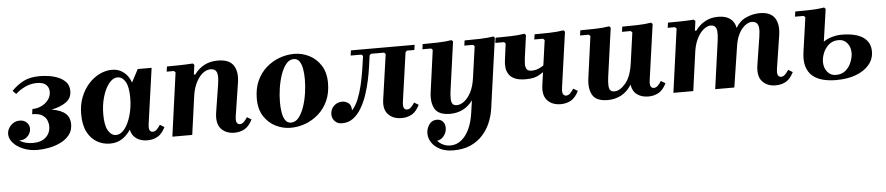

<svg xmlns="http://www.w3.org/2000/svg" viewBox="-43 -770 6039 1309"><g transform="rotate(-5 2976.5 -115.0)"><path d="M311 -256Q378 -244 406.5 -217Q435 -190 435 -146Q435 -101 410.5 -71Q386 -41 348 -23Q310 -5 269 2.5Q228 10 194 10Q138 10 94 -8.5Q50 -27 25.5 -55.5Q1 -84 1 -115Q1 -147 26 -173.5Q51 -200 87 -200Q116 -200 134.5 -182.5Q153 -165 153 -139Q153 -109 129.5 -86Q106 -63 73 -66Q90 -53 114 -46.5Q138 -40 164 -40Q222 -40 253.5 -69Q285 -98 285 -144Q285 -164 276.5 -185Q268 -206 245 -221Q222 -236 176 -236L181 -271Q213 -271 242 -284.5Q271 -298 290 -322.5Q309 -347 309 -378Q309 -407 289.5 -426Q270 -445 226 -445Q184 -445 146 -427Q108 -409 80 -383L57 -406Q94 -444 138 -467Q182 -490 251 -490Q276 -490 309.5 -485.5Q343 -481 375 -468Q407 -455 428 -432Q449 -409 449 -371Q449 -321 409.5 -294Q370 -267 311 -256Z M509 -207Q509 -271 529.5 -323Q550 -375 584 -412.5Q618 -450 659.5 -470Q701 -490 742 -490Q781 -490 807.5 -474.5Q834 -459 850.5 -436Q867 -413 873 -391L920 -480H1015L962 -104Q957 -69 964.5 -57Q972 -45 985 -45Q1000 -45 1012.5 -57Q1025 -69 1037 -88L1067 -70Q1044 -24 1013 -7Q982 10 944 10Q899 10 868.5 -11.5Q838 -33 830 -73Q803 -32 768 -11Q733 10 689 10Q641 10 600 -13Q559 -36 534 -84Q509 -132 509 -207ZM659 -192Q659 -116 680.5 -80.5Q702 -45 733 -45Q767 -45 793.5 -79.5Q820 -114 836 -170Q852 -226 852 -289Q852 -365 831 -400Q810 -435 778 -435Q745 -435 718 -400.5Q691 -366 675 -311Q659 -256 659 -192Z M1633 -88 1663 -70Q1640 -24 1609 -7Q1578 10 1540 10Q1482 10 1448.5 -26.5Q1415 -63 1427 -140L1457 -330Q1463 -368 1460.5 -391Q1458 -414 1446.5 -424.5Q1435 -435 1413 -435Q1395 -435 1375.5 -424.5Q1356 -414 1338.5 -392.5Q1321 -371 1307 -338Q1293 -305 1287 -260L1251 0H1115L1175 -435L1165 -445H1115L1120 -480Q1159 -480 1208 -481Q1257 -482 1297 -485L1307 -475L1298 -409H1308Q1336 -448 1376 -469Q1416 -490 1468 -490Q1546 -490 1575 -446.5Q1604 -403 1593 -330L1558 -104Q1553 -69 1560.5 -57Q1568 -45 1581 -45Q1596 -45 1608.5 -57Q1621 -69 1633 -88Z M1991 -490Q2044 -490 2092.5 -466Q2141 -442 2172.5 -393.5Q2204 -345 2204 -272Q2204 -204 2180.5 -151.5Q2157 -99 2116.5 -63Q2076 -27 2026.5 -8.5Q1977 10 1924 10Q1872 10 1823 -14Q1774 -38 1742.5 -86.5Q1711 -135 1711 -208Q1711 -276 1734.5 -328.5Q1758 -381 1798.5 -417Q1839 -453 1889 -471.5Q1939 -490 1991 -490ZM1930 -25Q1960 -25 1982 -52Q2004 -79 2019 -122Q2034 -165 2041.5 -215.5Q2049 -266 2049 -312Q2049 -349 2043.5 -381.5Q2038 -414 2024 -434.5Q2010 -455 1985 -455Q1955 -455 1933 -428Q1911 -401 1896 -358Q1881 -315 1873.5 -265Q1866 -215 1866 -168Q1866 -132 1871.5 -99Q1877 -66 1891 -45.5Q1905 -25 1930 -25Z M2276 10Q2245 10 2226.5 -10Q2208 -30 2208 -57Q2208 -91 2231.5 -114Q2255 -137 2289 -137Q2311 -137 2331 -123Q2351 -109 2351 -72Q2377 -100 2394.5 -143Q2412 -186 2424 -237Q2436 -288 2444 -339.5Q2452 -391 2458 -435L2448 -445H2374L2379 -480H2815L2810 -445H2759L2749 -435L2702 -104Q2697 -69 2704.5 -57Q2712 -45 2725 -45Q2740 -45 2752.5 -57Q2765 -69 2777 -88L2807 -70Q2784 -24 2753 -7Q2722 10 2684 10Q2626 10 2592.5 -25Q2559 -60 2569 -127L2613 -435L2603 -445H2513L2503 -435Q2499 -407 2493 -363Q2487 -319 2476.5 -269Q2466 -219 2449.5 -169.5Q2433 -120 2409 -79.5Q2385 -39 2352.5 -14.5Q2320 10 2276 10Z M3016 260Q2963 260 2925.5 241Q2888 222 2868.5 192.5Q2849 163 2849 130Q2849 97 2868 69.5Q2887 42 2921 42Q2947 42 2962 59Q2977 76 2977 102Q2977 133 2957.5 157.5Q2938 182 2911 185Q2926 203 2949 214Q2972 225 2999 225Q3040 225 3073 199Q3106 173 3128 126Q3150 79 3159 15L3171 -69Q3141 -28 3101.5 -9Q3062 10 3016 10Q2938 10 2912 -33.5Q2886 -77 2896 -150L2935 -435L2925 -445H2865L2870 -480Q2917 -480 2972.5 -481.5Q3028 -483 3068 -490L3078 -480L3032 -150Q3027 -113 3028 -89.5Q3029 -66 3038 -55.5Q3047 -45 3066 -45Q3090 -45 3116 -64Q3142 -83 3163 -122.5Q3184 -162 3192 -223L3222 -435L3212 -445H3152L3157 -480Q3204 -480 3259.5 -481.5Q3315 -483 3355 -490L3364 -480L3297 -1Q3290 48 3270.5 94.5Q3251 141 3217 178.5Q3183 216 3133.5 238Q3084 260 3016 260Z M3773 10Q3715 10 3682 -25Q3649 -60 3658 -127L3701 -435L3691 -445H3631L3636 -480Q3683 -480 3738.5 -481.5Q3794 -483 3834 -490L3844 -480L3791 -104Q3786 -69 3793.5 -57Q3801 -45 3814 -45Q3829 -45 3841.5 -57Q3854 -69 3866 -88L3896 -70Q3873 -24 3842 -7Q3811 10 3773 10ZM3550 -180Q3505 -180 3477.5 -191.5Q3450 -203 3436 -223Q3422 -243 3418.5 -268Q3415 -293 3419 -320L3434 -435L3424 -445H3364L3369 -480Q3416 -480 3471.5 -481.5Q3527 -483 3567 -490L3577 -480L3555 -320Q3553 -304 3552.5 -284Q3552 -264 3560.5 -249.5Q3569 -235 3594 -235Q3621 -235 3643 -244.5Q3665 -254 3685 -269L3679 -223Q3661 -211 3644 -201Q3627 -191 3605.5 -185.5Q3584 -180 3550 -180Z M4466 -88 4496 -70Q4473 -24 4442 -7Q4411 10 4373 10Q4326 10 4295 -13Q4264 -36 4258 -81Q4227 -33 4185.5 -11.5Q4144 10 4095 10Q4017 10 3991 -33.5Q3965 -77 3975 -150L4014 -435L4004 -445H3944L3949 -480Q3996 -480 4051.5 -481.5Q4107 -483 4147 -490L4157 -480L4111 -150Q4106 -113 4107 -89.5Q4108 -66 4117 -55.5Q4126 -45 4145 -45Q4182 -45 4220.5 -89.5Q4259 -134 4272 -227L4301 -435L4291 -445H4231L4236 -480Q4283 -480 4338.5 -481.5Q4394 -483 4434 -490L4444 -480L4391 -104Q4386 -69 4393.5 -57Q4401 -45 4414 -45Q4429 -45 4441.5 -57Q4454 -69 4466 -88Z M5337 -88 5367 -70Q5344 -24 5313 -7Q5282 10 5244 10Q5186 10 5152.5 -26.5Q5119 -63 5131 -140L5161 -330Q5167 -368 5164.5 -391Q5162 -414 5150.5 -424.5Q5139 -435 5117 -435Q5102 -435 5085 -425.5Q5068 -416 5051.5 -397Q5035 -378 5022.5 -348.5Q5010 -319 5004 -279L4961 0H4830L4876 -330Q4881 -368 4879 -391Q4877 -414 4866.5 -424.5Q4856 -435 4837 -435Q4821 -435 4802.5 -424.5Q4784 -414 4766.5 -392.5Q4749 -371 4735.5 -338Q4722 -305 4716 -260L4680 0H4544L4604 -435L4594 -445H4544L4549 -480Q4588 -480 4637 -481Q4686 -482 4726 -485L4736 -475L4727 -409H4737Q4765 -448 4804 -469Q4843 -490 4892 -490Q4945 -490 4975 -467Q5005 -444 5012 -403Q5039 -450 5085 -470Q5131 -490 5177 -490Q5251 -490 5279.5 -446.5Q5308 -403 5297 -330L5262 -104Q5257 -69 5264.5 -57Q5272 -45 5285 -45Q5300 -45 5312.5 -57Q5325 -69 5337 -88Z M5658 10Q5609 10 5567.5 -0.5Q5526 -11 5497 -35.5Q5468 -60 5455.5 -101Q5443 -142 5452 -203L5485 -435L5475 -445H5415L5420 -480Q5467 -480 5522.5 -481.5Q5578 -483 5618 -490L5628 -480L5596 -258Q5619 -275 5653 -285Q5687 -295 5719 -295Q5817 -295 5867 -261Q5917 -227 5917 -164Q5917 -112 5884.5 -73Q5852 -34 5794 -12Q5736 10 5658 10ZM5658 -25Q5701 -25 5727 -48.5Q5753 -72 5765.5 -105Q5778 -138 5778 -165Q5778 -206 5755.5 -233Q5733 -260 5698 -260Q5656 -260 5629.5 -236.5Q5603 -213 5590.5 -181Q5578 -149 5578 -121Q5578 -80 5600.5 -52.5Q5623 -25 5658 -25Z"/></g></svg>

Font: Brygada 1918
Style: Bold Italic
Weight: 700
Italic angle: -8°
Designer: Mateusz Machalski | Borys Kosmynka | Przemek Hoffer
Foundry: NIEPODLEGLA 2018
Version: Version 3.006